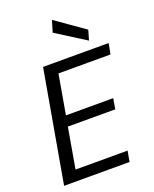

<svg xmlns="http://www.w3.org/2000/svg" viewBox="-170 -1036 904 1130"><g transform="rotate(-20 282.5 -471.0)"><path d="M31 0 154 -700H565L552 -633H226L183 -386H479L468 -320H171L127 -67H453L441 0ZM461 -753 276 -870 298 -942 479 -815Z"/></g></svg>

Font: DM Sans 16pt
Style: Italic
Weight: 400
Italic angle: -10°
Version: Version 4.004;gftools[0.9.30]